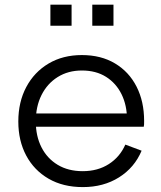

<svg xmlns="http://www.w3.org/2000/svg" viewBox="-20 -772 673 802"><path d="M326 9.5Q243.5 9.5 183 -25.5Q122.5 -60.5 89.5 -122.2Q56.5 -184 56.5 -264.5Q56.5 -346 89.8 -408.5Q123 -471 182.8 -506.5Q242.5 -542 322 -542Q402 -542 460.5 -507Q519 -472 550.5 -410Q582 -348 582 -267Q582 -257.5 581.8 -252Q581.5 -246.5 580.5 -242.5H509.5Q510 -248.5 510.2 -255.8Q510.5 -263 510.5 -272.5Q510.5 -332 487.8 -378.2Q465 -424.5 423 -451Q381 -477.5 322 -477.5Q264.5 -477.5 221 -450.2Q177.5 -423 153.5 -375.2Q129.5 -327.5 129.5 -264.5Q129.5 -203.5 153.2 -156.8Q177 -110 221 -83.5Q265 -57 325.5 -57Q388.5 -57 434.8 -86.8Q481 -116.5 503.5 -168L571.5 -142.5Q542 -72 477.2 -31.2Q412.5 9.5 326 9.5ZM102 -242.5V-298H559L580 -242.5ZM190.5 -752.5H279V-664.5H190.5ZM365.5 -752.5H454V-664.5H365.5Z"/></svg>

Font: Hepta Slab ExtraLight
Style: Regular
Weight: 400
Version: Version 1.102